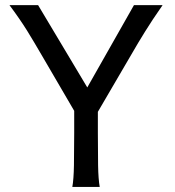

<svg xmlns="http://www.w3.org/2000/svg" viewBox="-20 -733 685 753"><path d="M129.4 -712.9 322.3 -390.1 505.4 -712.9H617.7Q596.2 -682.1 579.6 -657Q563 -631.8 549.1 -609.4Q535.2 -586.9 522.2 -565.4Q509.3 -543.9 495.6 -520L363.8 -294.4V-212.4Q363.8 -140.1 364.7 -84.7Q365.7 -29.3 371.1 0H263.7Q269 -29.3 270 -84.7Q271 -140.1 271 -212.4V-298.3L141.6 -520Q127.4 -543.9 114 -566.9Q100.6 -589.8 85.9 -613.3Q71.3 -636.7 54.4 -661.1Q37.6 -685.5 17.1 -712.9Z"/></svg>

Font: Andika New Basic
Style: Regular
Weight: 400
Designer: Victor Gaultney, Annie Olsen, Julie Remington, Don Collingsworth, Eric Hays
Foundry: SIL International
Version: Version 5.500; ttfautohint (v1.8.3)